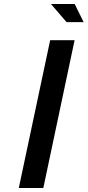

<svg xmlns="http://www.w3.org/2000/svg" viewBox="-20 -935 436 955"><path d="M73.5 0H195.5L351 -735H229.5ZM311 -825H396L351.5 -915H233.5Z"/></svg>

Font: League Gothic SemiExpanded Italic
Style: Regular
Weight: 400
Width: 6
Designer: The League of Moveable Type
Version: Version 1.600; ttfautohint (v1.8.3)